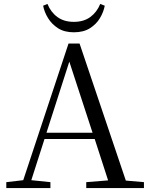

<svg xmlns="http://www.w3.org/2000/svg" viewBox="-20 -955 758 975"><path d="M12 0V-30L98 -40L328 -734H384L619 -38L711 -30V0H418V-30L529 -39L461 -249H206L139 -40L236 -30V0ZM450 -281 332 -642 216 -281ZM199 -926 221 -935Q238 -893 271.5 -868.5Q305 -844 355 -844Q405 -844 438.5 -868.5Q472 -893 489 -935L512 -926Q506 -894 487.5 -863Q469 -832 436.5 -811.5Q404 -791 355 -791Q307 -791 275 -811.5Q243 -832 224 -863Q205 -894 199 -926Z"/></svg>

Font: Early Summer Mincho
Style: Regular
Weight: 400
Designer: GuiWonder
Version: Version 1.002